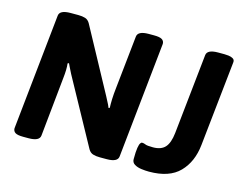

<svg xmlns="http://www.w3.org/2000/svg" viewBox="-97 -859 1316 1025"><g transform="rotate(15 560.5 -347.0)"><path d="M102 2Q70 2 57.5 -6Q45 -14 45 -30L112 -670Q115 -702 175 -702H218Q240 -702 256 -697Q272 -692 282 -675L473 -323Q488 -295 494 -282.5Q500 -270 501 -265L508 -267Q507 -287 508 -315.5Q509 -344 513 -378L544 -670Q547 -702 607 -702H636Q668 -702 680.5 -694Q693 -686 693 -670L626 -30Q623 2 563 2H525Q503 2 487 -3Q471 -8 461 -25L262 -388Q249 -414 244 -424Q239 -434 236 -441L229 -438Q231 -422 230.5 -401.5Q230 -381 227 -355L194 -30Q191 2 131 2ZM798 8Q778 8 755.5 5Q733 2 717.5 -7.5Q702 -17 702 -35Q702 -78 705.5 -98.5Q709 -119 714 -125.5Q719 -132 722 -132Q733 -132 742.5 -127.5Q752 -123 785 -123Q830 -123 852 -147.5Q874 -172 880 -227L927 -670Q930 -702 990 -702H1025Q1034 -702 1048 -700.5Q1062 -699 1073 -692.5Q1084 -686 1082 -671L1032 -202Q1022 -107 966 -49.5Q910 8 798 8Z"/></g></svg>

Font: Asap
Style: Bold Italic
Weight: 700
Italic angle: -6°
Designer: Pablo Cosgaya
Foundry: Omnibus-Type
Version: Version 3.001; ttfautohint (v1.8.3)